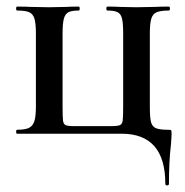

<svg xmlns="http://www.w3.org/2000/svg" viewBox="-20 -406 563 583"><path d="M482 152Q482 157 487.5 157Q493 157 493 152Q493 84 499 34Q501 8 501 0Q501 -9 499.5 -10.5Q498 -12 490 -12Q464 -12 453 -17Q442 -22 438.5 -35.5Q435 -49 435 -81V-305Q435 -335 439.5 -349.5Q444 -364 456 -369Q468 -374 493 -374Q496 -374 496 -380Q496 -386 493 -386Q465 -386 450 -385L393 -384L344 -385Q330 -386 306 -386Q303 -386 303 -380Q303 -374 306 -374Q327 -374 337 -369Q347 -364 350.5 -349.5Q354 -335 354 -305V-83Q354 -50 352.5 -39.5Q351 -29 344 -26Q337 -23 317 -23H205Q186 -23 179.5 -26Q173 -29 171.5 -39Q170 -49 170 -81V-305Q170 -335 174 -349.5Q178 -364 188 -369Q198 -374 219 -374Q222 -374 222 -380Q222 -386 219 -386Q195 -386 181 -385L128 -384L74 -385Q59 -386 32 -386Q29 -386 29 -380Q29 -374 32 -374Q57 -374 68.5 -369Q80 -364 84.5 -349.5Q89 -335 89 -305V-83Q89 -53 84.5 -38.5Q80 -24 68.5 -18Q57 -12 32 -12Q29 -12 29 -6Q29 0 32 0H349Q482 0 482 152Z"/></svg>

Font: Cormorant Garamond SemiBold
Style: Regular
Weight: 600
Designer: Christian Thalmann (Catharsis Fonts)
Version: Version 3.000